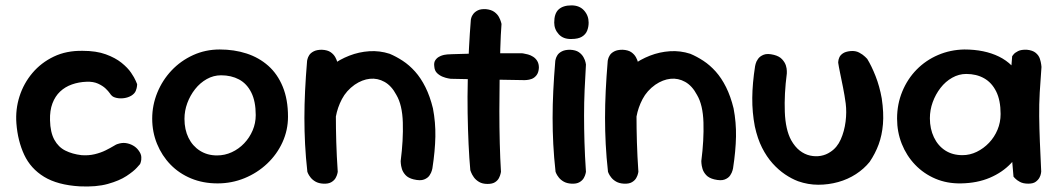

<svg xmlns="http://www.w3.org/2000/svg" viewBox="-20 -684 3933 714"><path d="M276 9Q194 4 144 -26.5Q94 -57 70 -108.5Q46 -160 41 -225Q37 -277 52.5 -325.5Q68 -374 100.5 -412.5Q133 -451 180 -473.5Q227 -496 287 -495Q338 -495 373.5 -482Q409 -469 432 -450.5Q455 -432 467.5 -413.5Q480 -395 485 -383Q490 -371 490 -371Q490 -371 489.5 -364Q489 -357 485 -346.5Q481 -336 468 -328Q456 -321 441 -319Q426 -317 413 -320Q400 -323 395 -329Q394 -329 388.5 -337Q383 -345 372.5 -355Q362 -365 344.5 -373Q327 -381 302 -380Q273 -379 247.5 -370Q222 -361 203.5 -343.5Q185 -326 175 -299.5Q165 -273 166 -237Q167 -192 182 -164.5Q197 -137 223 -124Q249 -111 283 -107Q309 -105 332 -110.5Q355 -116 373 -125Q391 -134 402.5 -141Q414 -148 416 -148Q433 -154 447.5 -152Q462 -150 474.5 -143Q487 -136 495 -125Q505 -112 505.5 -100Q506 -88 503.5 -81Q501 -74 501 -74Q501 -74 489 -60.5Q477 -47 450.5 -29.5Q424 -12 381 0Q338 12 276 9Z M789 -2Q735 -2 690.5 -20.5Q646 -39 614 -72Q582 -105 564 -149Q546 -193 546 -243Q546 -293 565 -339.5Q584 -386 618 -422Q652 -458 698 -479Q744 -500 797 -500Q851 -500 897 -485Q943 -470 977.5 -439.5Q1012 -409 1031.5 -361.5Q1051 -314 1051 -250Q1051 -200 1030.5 -155Q1010 -110 973.5 -75.5Q937 -41 889.5 -21.5Q842 -2 789 -2ZM787 -106Q816 -106 842 -118Q868 -130 888 -151Q908 -172 919.5 -199Q931 -226 931 -256Q931 -307 914.5 -340Q898 -373 869 -388.5Q840 -404 802 -404Q774 -404 749 -390Q724 -376 705.5 -352.5Q687 -329 676.5 -300.5Q666 -272 666 -242Q666 -202 681 -171.5Q696 -141 723.5 -123.5Q751 -106 787 -106Z M1518 -17Q1498 -22 1488 -33Q1478 -44 1474.5 -56Q1471 -68 1470.5 -76.5Q1470 -85 1470 -85Q1480 -163 1478 -228.5Q1476 -294 1454 -331Q1436 -365 1410 -379.5Q1384 -394 1355.5 -391Q1327 -388 1299 -369Q1268 -347 1251.5 -315.5Q1235 -284 1229 -250.5Q1223 -217 1222 -186Q1222 -156 1222 -133.5Q1222 -111 1223 -94Q1224 -77 1224 -64Q1224 -64 1224 -59Q1224 -54 1221 -47Q1218 -40 1210 -34Q1202 -28 1186 -27Q1172 -26 1161 -33Q1150 -40 1143.5 -47.5Q1137 -55 1137 -55Q1127 -72 1126 -88Q1125 -104 1126 -125Q1127 -146 1123 -176Q1120 -213 1120.5 -243Q1121 -273 1125 -298Q1129 -323 1138 -346Q1147 -369 1163 -392Q1183 -418 1213 -440.5Q1243 -463 1279 -477Q1315 -491 1353.5 -493.5Q1392 -496 1429 -484Q1453 -474 1477.5 -458Q1502 -442 1523.5 -418Q1545 -394 1562 -360Q1579 -326 1590 -281Q1600 -229 1599 -176Q1598 -123 1588 -58Q1588 -58 1586 -50Q1584 -42 1577.5 -32Q1571 -22 1557 -16.5Q1543 -11 1518 -17ZM1182 -1Q1165 -2 1153.5 -8.5Q1142 -15 1135 -24Q1128 -33 1125.5 -39Q1123 -45 1123 -45Q1117 -99 1114.5 -148Q1112 -197 1112 -245.5Q1112 -294 1114.5 -346Q1117 -398 1122 -458Q1122 -458 1123.5 -464.5Q1125 -471 1130 -479Q1135 -487 1146.5 -493Q1158 -499 1177 -499Q1198 -498 1209.5 -490Q1221 -482 1227 -471Q1233 -460 1234.5 -452Q1236 -444 1236 -444Q1233 -395 1231 -348.5Q1229 -302 1229 -254.5Q1229 -207 1230.5 -155.5Q1232 -104 1236 -45Q1236 -45 1234.5 -38Q1233 -31 1228 -22Q1223 -13 1212 -6.5Q1201 0 1182 -1Z M1793 0Q1774 0 1761.5 -7.5Q1749 -15 1742 -25Q1735 -35 1732 -43Q1729 -51 1729 -51Q1725 -94 1722.5 -148.5Q1720 -203 1719 -263.5Q1718 -324 1719.5 -385.5Q1721 -447 1724 -504.5Q1727 -562 1731 -611Q1731 -611 1732.5 -617.5Q1734 -624 1740 -632Q1746 -640 1757 -645.5Q1768 -651 1787 -650Q1807 -648 1818.5 -639.5Q1830 -631 1835.5 -620.5Q1841 -610 1843 -602.5Q1845 -595 1845 -595Q1842 -556 1840.5 -503.5Q1839 -451 1838 -391.5Q1837 -332 1837 -271Q1837 -210 1838.5 -152Q1840 -94 1843 -45Q1843 -45 1841.5 -38Q1840 -31 1835.5 -22Q1831 -13 1821 -6.5Q1811 0 1793 0ZM1931 -386Q1852 -387 1781.5 -388.5Q1711 -390 1656 -391Q1656 -391 1647 -392.5Q1638 -394 1626.5 -398.5Q1615 -403 1605.5 -412Q1596 -421 1595 -437Q1593 -451 1598.5 -459.5Q1604 -468 1612 -472.5Q1620 -477 1626 -478.5Q1632 -480 1632 -480Q1640 -482 1661.5 -482.5Q1683 -483 1714 -484Q1745 -485 1781 -485.5Q1817 -486 1853 -486Q1889 -486 1921 -486Q1921 -486 1927.5 -485Q1934 -484 1943.5 -481.5Q1953 -479 1962.5 -473Q1972 -467 1978 -457Q1984 -447 1984 -432Q1983 -414 1975 -404Q1967 -394 1957 -390.5Q1947 -387 1939 -386.5Q1931 -386 1931 -386Z M2105 -1Q2088 -2 2076.5 -8.5Q2065 -15 2058 -24Q2051 -33 2048.5 -39Q2046 -45 2046 -45Q2040 -99 2037.5 -148Q2035 -197 2035 -245.5Q2035 -294 2037.5 -346Q2040 -398 2045 -458Q2045 -458 2046.5 -464.5Q2048 -471 2053 -479Q2058 -487 2069.5 -493Q2081 -499 2100 -499Q2121 -498 2132.5 -490Q2144 -482 2150 -471Q2156 -460 2157.5 -452Q2159 -444 2159 -444Q2156 -395 2154 -348.5Q2152 -302 2152 -254.5Q2152 -207 2153.5 -155.5Q2155 -104 2159 -45Q2159 -45 2157.5 -38Q2156 -31 2151 -22Q2146 -13 2135 -6.5Q2124 0 2105 -1ZM2105 -539Q2075 -538 2058 -556.5Q2041 -575 2041 -600Q2041 -634 2057.5 -649Q2074 -664 2105 -664Q2135 -664 2152 -645Q2169 -626 2169 -600Q2169 -584 2163.5 -570Q2158 -556 2144 -547.5Q2130 -539 2105 -539Z M2636 -17Q2616 -22 2606 -33Q2596 -44 2592.5 -56Q2589 -68 2588.5 -76.5Q2588 -85 2588 -85Q2598 -163 2596 -228.5Q2594 -294 2572 -331Q2554 -365 2528 -379.5Q2502 -394 2473.5 -391Q2445 -388 2417 -369Q2386 -347 2369.5 -315.5Q2353 -284 2347 -250.5Q2341 -217 2340 -186Q2340 -156 2340 -133.5Q2340 -111 2341 -94Q2342 -77 2342 -64Q2342 -64 2342 -59Q2342 -54 2339 -47Q2336 -40 2328 -34Q2320 -28 2304 -27Q2290 -26 2279 -33Q2268 -40 2261.5 -47.5Q2255 -55 2255 -55Q2245 -72 2244 -88Q2243 -104 2244 -125Q2245 -146 2241 -176Q2238 -213 2238.5 -243Q2239 -273 2243 -298Q2247 -323 2256 -346Q2265 -369 2281 -392Q2301 -418 2331 -440.5Q2361 -463 2397 -477Q2433 -491 2471.5 -493.5Q2510 -496 2547 -484Q2571 -474 2595.5 -458Q2620 -442 2641.5 -418Q2663 -394 2680 -360Q2697 -326 2708 -281Q2718 -229 2717 -176Q2716 -123 2706 -58Q2706 -58 2704 -50Q2702 -42 2695.5 -32Q2689 -22 2675 -16.5Q2661 -11 2636 -17ZM2300 -1Q2283 -2 2271.5 -8.5Q2260 -15 2253 -24Q2246 -33 2243.5 -39Q2241 -45 2241 -45Q2235 -99 2232.5 -148Q2230 -197 2230 -245.5Q2230 -294 2232.5 -346Q2235 -398 2240 -458Q2240 -458 2241.5 -464.5Q2243 -471 2248 -479Q2253 -487 2264.5 -493Q2276 -499 2295 -499Q2316 -498 2327.5 -490Q2339 -482 2345 -471Q2351 -460 2352.5 -452Q2354 -444 2354 -444Q2351 -395 2349 -348.5Q2347 -302 2347 -254.5Q2347 -207 2348.5 -155.5Q2350 -104 2354 -45Q2354 -45 2352.5 -38Q2351 -31 2346 -22Q2341 -13 2330 -6.5Q2319 0 2300 -1Z M2948 -10Q2924 -19 2899.5 -35.5Q2875 -52 2853 -76.5Q2831 -101 2814 -134.5Q2797 -168 2787 -214Q2777 -266 2777.5 -320Q2778 -374 2788 -438Q2788 -438 2790 -446.5Q2792 -455 2799 -465Q2806 -475 2820 -480.5Q2834 -486 2858 -480Q2878 -475 2888.5 -463.5Q2899 -452 2902.5 -440.5Q2906 -429 2906 -420Q2906 -411 2906 -411Q2896 -334 2898.5 -268Q2901 -202 2922 -163Q2936 -138 2954 -124Q2972 -110 2992.5 -105.5Q3013 -101 3032.5 -104.5Q3052 -108 3068 -119Q3093 -135 3106.5 -165.5Q3120 -196 3124.5 -231.5Q3129 -267 3125 -299Q3121 -329 3115 -359Q3109 -389 3104 -413Q3099 -437 3097 -451Q3097 -451 3097.5 -457Q3098 -463 3101.5 -471Q3105 -479 3114.5 -485.5Q3124 -492 3142 -494Q3161 -496 3175 -488.5Q3189 -481 3197 -473Q3205 -465 3205 -465Q3221 -439 3236 -401Q3251 -363 3259 -318Q3267 -264 3263.5 -222.5Q3260 -181 3247.5 -147Q3235 -113 3214 -82Q3193 -56 3163 -36.5Q3133 -17 3097 -7Q3061 3 3023 3Q2985 3 2948 -10Z M3554 -2Q3502 -1 3458.5 -19.5Q3415 -38 3383 -71.5Q3351 -105 3333.5 -149Q3316 -193 3316 -243Q3316 -297 3335.5 -344Q3355 -391 3389 -425.5Q3423 -460 3468.5 -479.5Q3514 -499 3566 -500Q3641 -500 3695 -473.5Q3749 -447 3777.5 -391.5Q3806 -336 3806 -250Q3806 -200 3789 -155.5Q3772 -111 3740 -77Q3708 -43 3661 -23Q3614 -3 3554 -2ZM3559 -107Q3587 -107 3612.5 -119.5Q3638 -132 3658 -153Q3678 -174 3689.5 -201.5Q3701 -229 3701 -260Q3701 -311 3684.5 -344Q3668 -377 3639.5 -393Q3611 -409 3573 -409Q3546 -409 3521 -395Q3496 -381 3477.5 -357Q3459 -333 3448.5 -304Q3438 -275 3438 -244Q3438 -205 3453 -173.5Q3468 -142 3495 -124.5Q3522 -107 3559 -107ZM3804 -1Q3785 -1 3773 -7.5Q3761 -14 3755 -20.5Q3749 -27 3749 -27Q3742 -100 3738 -172Q3734 -244 3735.5 -319Q3737 -394 3744 -475Q3744 -475 3749 -481.5Q3754 -488 3766 -494Q3778 -500 3799 -499Q3820 -497 3831.5 -487.5Q3843 -478 3847 -465.5Q3851 -453 3852 -444Q3853 -435 3853 -435Q3849 -384 3846.5 -340Q3844 -296 3844.5 -251.5Q3845 -207 3847 -157Q3849 -107 3852 -46Q3852 -46 3851 -39Q3850 -32 3845.5 -23.5Q3841 -15 3831.5 -8Q3822 -1 3804 -1Z"/></svg>

Font: Sour Gummy Medium
Style: Regular
Weight: 500
Designer: Stefie Justprince
Foundry: Eifetstype
Version: Version 1.000